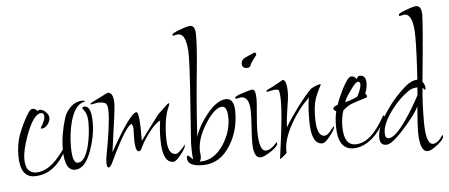

<svg xmlns="http://www.w3.org/2000/svg" viewBox="-46 -697 1995 853"><g transform="rotate(-5 951.5 -271.0)"><path d="M80 11Q16 11 16 -86Q16 -134 30 -176Q35 -189 41.5 -204.5Q48 -220 58 -239Q83 -288 95 -288Q112 -288 119 -275Q121 -281 128 -281Q142 -281 155 -268Q168 -255 168 -241Q168 -226 156 -211.5Q144 -197 129 -197Q127 -197 125 -199Q146 -232 146 -248Q146 -266 133 -266Q99 -266 64 -171Q41 -107 41 -68Q41 -5 90 -5Q146 -5 203 -80Q222 -105 224 -106Q227 -106 227 -102Q227 -101 225 -95Q170 11 80 11Z M262 -2Q215 -2 215 -96Q215 -131 221 -166Q227 -201 238 -236Q247 -264 269.5 -284.5Q292 -305 320 -305Q330 -305 331 -301Q329 -297 326 -299Q286 -289 266 -217Q259 -191 255.5 -163Q252 -135 252 -105Q252 -32 276 -32Q309 -32 327 -104Q339 -154 339 -205Q339 -238 328 -255.5Q317 -273 317 -270Q317 -278 328 -278Q358 -278 358 -203Q358 -146 336 -84Q308 -2 262 -2Z M411 1Q403 1 403 -20Q403 -36 406 -52Q419 -120 425.5 -169Q432 -218 432 -247Q432 -274 424.5 -282Q417 -290 390 -290Q384 -290 373.5 -287.5Q363 -285 358 -285Q354 -285 354 -287Q354 -290 381 -303Q434 -330 436 -330Q461 -330 461 -279Q461 -265 455 -219Q449 -173 438 -96L434 -69L435 -67Q528 -233 555 -233Q570 -233 568 -104Q575 -113 595.5 -141Q616 -169 651 -215L690 -252Q698 -260 702 -260Q704 -260 704 -257Q704 -254 701 -248Q677 -196 677 -108Q677 -33 713 -33Q727 -33 757 -71V-68Q757 -56 734 -27Q712 1 700 1Q651 1 651 -104Q651 -150 657 -187Q623 -171 576 -95L562 -67Q557 -59 551 -59Q537 -59 535 -104Q535 -112 535 -126Q535 -140 536 -160Q535 -177 529 -183Q502 -175 429 -20Q419 1 411 1Z M829 27Q761 27 761 -10Q761 -21 768 -21L788 -2Q785 -23 785 -48Q785 -62 785 -71.5Q785 -81 786 -88Q797 -239 803 -332Q809 -425 809 -461Q809 -561 770 -561Q761 -561 752 -558Q751 -557 749 -557Q745 -557 745 -562Q745 -569 780 -581Q813 -594 826 -594Q849 -594 849 -553Q849 -498 840 -408Q833 -341 826.5 -264Q820 -187 815 -101Q831 -150 870 -198Q916 -256 958 -256Q993 -256 993 -197Q993 -113 953 -49Q907 27 829 27ZM821 10Q880 10 922 -52Q960 -110 960 -171Q960 -224 936 -224Q909 -224 874 -176Q821 -102 821 -40Q821 -35 822 -26.5Q823 -18 823 -13Q823 3 816 10Z M1063 -386Q1040 -386 1040 -406Q1040 -425 1061 -434L1095 -449Q1099 -451 1101 -451Q1108 -451 1108 -442Q1108 -439 1095 -423Q1082 -407 1080 -399Q1076 -386 1063 -386ZM1087 15Q1056 15 1056 -54Q1056 -78 1059 -121Q1062 -166 1062 -189Q1062 -258 1025 -258Q1021 -258 1013.5 -256Q1006 -254 1003 -254Q998 -254 998 -258Q998 -266 1032 -276Q1067 -288 1077 -288Q1092 -288 1092 -244Q1092 -233 1090.5 -215Q1089 -197 1087 -174Q1085 -151 1084 -133.5Q1083 -116 1083 -105Q1083 -13 1113 -13Q1136 -13 1163 -45Q1166 -45 1166 -40Q1166 -27 1134 -6Q1103 15 1087 15Z M1175 30Q1173 28 1173 27Q1174 20 1176.5 2Q1179 -16 1183 -47Q1191 -107 1195 -152Q1199 -197 1199 -227Q1199 -258 1194 -275Q1190 -279 1178 -279Q1172 -279 1160 -276Q1148 -273 1143 -273Q1138 -273 1138 -276Q1138 -280 1166 -292Q1214 -318 1214 -319Q1233 -319 1233 -262Q1233 -237 1224 -186Q1220 -161 1218 -142.5Q1216 -124 1216 -111V-108Q1225 -124 1239.5 -145.5Q1254 -167 1273 -193Q1314 -247 1336 -268Q1340 -272 1356.5 -279Q1373 -286 1379 -286Q1382 -286 1382 -284Q1358 -238 1352 -215Q1344 -185 1344 -138Q1344 -56 1379 -56Q1391 -56 1407 -75Q1409 -79 1413.5 -83.5Q1418 -88 1423 -95L1424 -91Q1424 -80 1401 -51Q1379 -23 1366 -23Q1317 -23 1317 -127Q1317 -156 1318.5 -182Q1320 -208 1324 -231Q1299 -207 1278.5 -180Q1258 -153 1241 -123Q1200 -50 1204 5Q1199 11 1191.5 17Q1184 23 1175 30Z M1502 11Q1433 11 1433 -93Q1433 -110 1434.5 -126.5Q1436 -143 1440 -159Q1428 -167 1428 -172Q1428 -181 1449 -188Q1459 -218 1478 -256Q1505 -308 1519 -308Q1535 -308 1543 -294Q1549 -308 1557 -308Q1585 -308 1585 -274Q1585 -248 1575 -228Q1582 -220 1582 -213Q1582 -211 1579 -209L1523 -191Q1507 -186 1494.5 -178Q1482 -170 1472 -161Q1461 -128 1461 -90Q1461 -6 1513 -6Q1582 -6 1643 -118Q1646 -123 1648 -123Q1651 -123 1651 -117Q1651 -112 1648 -106Q1624 -58 1590 -27Q1547 11 1502 11ZM1484 -196Q1494 -199 1507.5 -203.5Q1521 -208 1537 -215Q1542 -219 1550 -240Q1557 -258 1557 -269Q1557 -282 1547 -282Q1536 -282 1511 -245Q1485 -209 1484 -196Z M1830 52Q1794 52 1794 -39Q1794 -50 1795.5 -78Q1797 -106 1801 -150Q1784 -115 1733 -58Q1675 8 1649 8Q1620 8 1620 -27Q1620 -75 1669 -145Q1690 -176 1712 -200Q1734 -224 1756 -243Q1785 -268 1811 -268Q1815 -327 1817 -375Q1819 -423 1819 -458Q1819 -561 1779 -561Q1776 -561 1769 -559Q1762 -557 1759 -557Q1754 -557 1754 -562Q1754 -569 1788 -581Q1821 -594 1834 -594Q1858 -594 1858 -553Q1858 -534 1852 -460.5Q1846 -387 1833 -257Q1844 -243 1844 -227Q1844 -220 1840 -220Q1840 -220 1840 -220Q1842 -220 1831 -230Q1827 -193 1825.5 -155Q1824 -117 1824 -79Q1824 22 1856 22Q1877 22 1900 -13Q1903 -13 1903 -7Q1903 6 1874 29Q1845 52 1830 52ZM1662 -20Q1691 -20 1743 -95Q1779 -148 1806 -200L1808 -234Q1784 -233 1770 -223Q1728 -195 1690 -145Q1646 -86 1646 -44Q1646 -20 1662 -20Z"/></g></svg>

Font: Shalimar
Style: Regular
Weight: 400
Designer: Robert E. Leuschke
Foundry: Robert E. Leuschke
Version: Version 1.010; ttfautohint (v1.8.3)